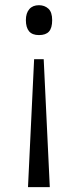

<svg xmlns="http://www.w3.org/2000/svg" viewBox="-20 -559 307 753"><path d="M113.8 -326.7H151.4L175.3 174.8H89.8ZM184.6 -480Q184.6 -449.2 172.1 -435.3Q159.7 -421.4 132.8 -421.4Q106.9 -421.4 94.2 -436Q81.5 -451.2 81.5 -480Q81.5 -507.8 95.2 -523.4Q108.4 -538.6 132.8 -538.6Q154.8 -538.6 169.9 -524.9Q184.6 -511.2 184.6 -480Z"/></svg>

Font: Sahel Light FD
Style: Light-FD
Weight: 300
Foundry: Saber Rastikerdar (saber.rastikerdar@gmail.com)
Version: Version 3.3.0